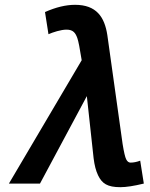

<svg xmlns="http://www.w3.org/2000/svg" viewBox="-20 -762 623 797"><path d="M256.2 -639C284.4 -639 293.7 -624.4 301.1 -603.5C305.5 -591.2 311.5 -560.7 319.1 -512L17 0H146L340.5 -363L368.6 -105C372.1 -76.3 378.2 -52.8 387 -34.5C403.4 0 426.1 15 479.6 15C503.6 15 536.1 10 577 0L562 -95C547.9 -89.7 534.4 -87 521.8 -87C514.4 -87 508.5 -91.5 503.9 -100.5C499.3 -109.5 494.4 -130.7 489 -164L425.6 -616C414.1 -692 379.9 -742 291.5 -742C253.5 -742 211.9 -732 166.8 -712L181.2 -620C200 -628.2 233 -639 256.2 -639Z"/></svg>

Font: Fog Sans
Style: It
Weight: 700
Foundry: Intel Corporation
Version: Version 1.00